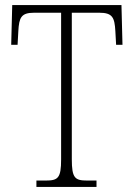

<svg xmlns="http://www.w3.org/2000/svg" viewBox="-20 -734 526 754"><path d="M123 0H359V-25H322C274 -25 262 -35 262 -109V-684H370C422 -684 430 -665 433 -612L436 -558H461L457 -714H28L24 -558H49L52 -612C55 -665 63 -684 114 -684H220V-108C220 -35 208 -25 160 -25H123Z"/></svg>

Font: Noto Serif Armenian Condensed ExtraLight
Style: Regular
Weight: 200
Width: 3
Designer: Monotype Design Team
Foundry: Monotype Imaging Inc.
Version: Version 2.008